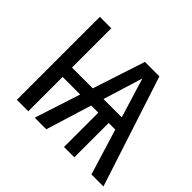

<svg xmlns="http://www.w3.org/2000/svg" viewBox="-151 -908 1127 1127"><g transform="rotate(45 412.5 -344.5)"><path d="M719.2 0 631.8 -285.2H577.1V0H491.2V-285.2H432.1L344.2 0H248L340.8 -285.2H194.8V0H100.1V-689H194.8V-362.8H367.2L474.1 -689H594.2L818.8 0ZM456.1 -362.8H607.9L532.2 -609.9Z"/></g></svg>

Font: FiraGO
Style: Regular
Weight: 400
Designer: bBox Type
Foundry: bBox Type GmbH
Version: Version 1.001;PS 001.001;hotconv 1.0.88;makeotf.lib2.5.64775